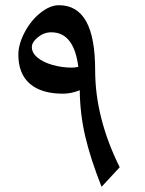

<svg xmlns="http://www.w3.org/2000/svg" viewBox="-20 -699 550 730"><path d="M366.2 11.2Q323.7 -96.2 304 -180.9Q284.2 -265.6 283.2 -356Q251 -342.8 219.2 -342.8Q137.2 -342.8 93.5 -380.6Q49.8 -418.5 49.8 -491.2Q49.8 -530.8 73.7 -576.2Q97.7 -621.6 134 -650.4Q170.4 -679.2 204.1 -679.2Q272.9 -679.2 307.4 -618.2Q341.8 -557.1 341.8 -431.2Q341.8 -251.5 435.1 -63ZM252.9 -441.9Q264.2 -441.9 277.8 -444.8Q261.2 -576.2 174.8 -576.2Q147 -576.2 124 -557.4Q101.1 -538.6 101.1 -520Q101.1 -498 122.3 -480.2Q143.6 -462.4 179.7 -452.1Q215.8 -441.9 252.9 -441.9Z"/></svg>

Font: Sahl Naskh
Style: Regular
Weight: 400
Designer: Pascal Zoghbi
Version: Version 1.001